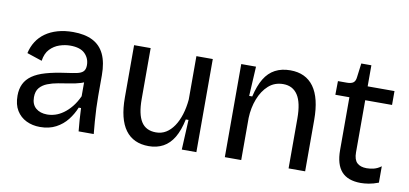

<svg xmlns="http://www.w3.org/2000/svg" viewBox="-63 -835 2237 1050"><g transform="rotate(10 1055.0 -310.5)"><path d="M198 13Q156 13 122 -3.5Q88 -20 68 -52.5Q48 -85 48 -135Q48 -172 61.5 -200Q75 -228 103.5 -248Q132 -268 177 -281Q222 -294 287 -303Q324 -308 347.5 -313Q371 -318 382 -329.5Q393 -341 393 -364Q393 -402 367 -428Q341 -454 285 -454Q256 -454 226 -444Q196 -434 173.5 -410.5Q151 -387 145 -345L61 -373Q69 -409 87.5 -438Q106 -467 135 -487.5Q164 -508 202.5 -519Q241 -530 288 -530Q353 -530 396.5 -508Q440 -486 461.5 -440.5Q483 -395 483 -324V-209Q483 -178 484.5 -141.5Q486 -105 489 -68.5Q492 -32 495 0H411Q408 -32 405.5 -64Q403 -96 402 -128H389Q374 -91 349 -59Q324 -27 286.5 -7Q249 13 198 13ZM225 -61Q247 -61 269.5 -68Q292 -75 314.5 -91Q337 -107 357.5 -132Q378 -157 394 -192V-292L420 -287Q404 -271 377.5 -263Q351 -255 319 -250Q287 -245 255 -239.5Q223 -234 196.5 -223.5Q170 -213 154 -194Q138 -175 138 -142Q138 -102 162 -81.5Q186 -61 225 -61Z M802 13Q716 13 672 -47Q628 -107 628 -226V-517H720V-234Q720 -150 746 -109Q772 -68 828 -68Q859 -68 883.5 -83Q908 -98 927 -126Q946 -154 958 -192.5Q970 -231 974 -276V-517H1065V-216V0H984L992 -166H977Q964 -104 940.5 -64.5Q917 -25 882 -6Q847 13 802 13Z M1223 0V-321V-517H1305L1296 -353H1313Q1327 -414 1350.5 -453Q1374 -492 1410 -511Q1446 -530 1494 -530Q1580 -530 1624.5 -468.5Q1669 -407 1669 -285V0H1577V-277Q1577 -365 1549.5 -407Q1522 -449 1469 -449Q1421 -449 1387.5 -419Q1354 -389 1335 -340Q1316 -291 1314 -234V0Z M1979 10Q1907 10 1872 -29Q1837 -68 1837 -148V-441H1759L1760 -517H1809Q1834 -517 1845.5 -526Q1857 -535 1859 -556L1869 -634H1925V-517H2074V-440H1925V-150Q1925 -110 1943.5 -92.5Q1962 -75 1997 -75Q2016 -75 2036.5 -80Q2057 -85 2077 -100V-9Q2048 2 2023.5 6Q1999 10 1979 10Z"/></g></svg>

Font: Bricolage Grotesque
Style: Regular
Weight: 400
Designer: Mathieu Triay
Foundry: Atelier Triay
Version: Version 1.001;gftools[0.9.33.dev8+g029e19f]